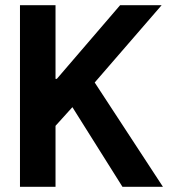

<svg xmlns="http://www.w3.org/2000/svg" viewBox="-20 -720 693 740"><path d="M57 0V-700H194V-416H199L443 -700H603L345 -402L608 0H452L259 -307L194 -235V0Z"/></svg>

Font: Lopes Sans
Style: Bold
Weight: 700
Designer: Gabriel Lam, Diego Maldonado
Foundry: TypeRant, Foresti Design
Version: Version 4.000